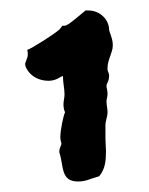

<svg xmlns="http://www.w3.org/2000/svg" viewBox="-20 -651 284 366"><path d="M185 -522C185 -537 195 -551 195 -564C195 -576 192 -580 190 -588V-587L188 -594C188 -614 170 -631 149 -631H143C131 -621 109 -602 104 -602H99C95 -597 94 -595 91 -593C85 -587 38 -557 32 -556C33 -552 33 -549 33 -547C33 -540 27 -531 28 -528C28 -522 40 -497 73 -497C88 -497 96 -506 100 -506C100 -493 103 -482 103 -471C103 -464 101 -459 101 -452C101 -447 102 -441 104 -437C101 -431 95 -404 95 -389C95 -383 97 -380 97 -377C97 -373 93 -370 93 -361C102 -334 95 -305 129 -305C137 -305 146 -307 153 -310L169 -315C181 -329 182 -346 182 -363C182 -371 181 -379 181 -387V-412C181 -421 185 -428 185 -438C185 -444 183 -450 183 -459C183 -461 185 -466 185 -473C185 -478 183 -484 183 -487C183 -493 188 -495 188 -507C188 -511 186 -513 185 -518Z"/></svg>

Font: Margarine
Style: Regular
Weight: 400
Designer: Astigmatic (AOETI)
Foundry: Astigmatic (AOETI)
Version: Version 1.000